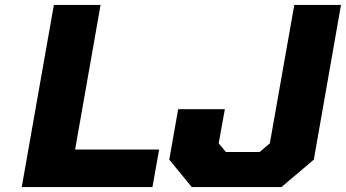

<svg xmlns="http://www.w3.org/2000/svg" viewBox="-20 -757 1400 777"><path d="M756 0 665 -111 701 -315H890L865 -177L894 -142H1031L1072 -177L1171 -737H1360L1250 -111L1119 0ZM68 0 198 -737H387L284 -152H624L597 0Z"/></svg>

Font: Tomorrow
Style: Bold Italic
Weight: 700
Italic angle: -10°
Designer: Tony de Marco, Monica Rizzolli
Foundry: Just in Type
Version: Version 2.002